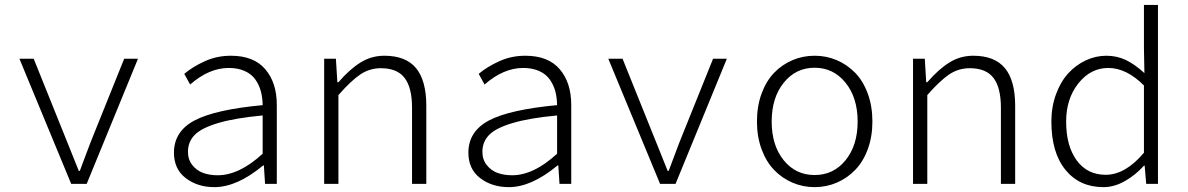

<svg xmlns="http://www.w3.org/2000/svg" viewBox="-20 -749 4837 782"><path d="M270 0 59.1 -509.8H117.2L242.2 -199.2Q253.4 -172.4 272.9 -122.8Q292.5 -73.2 300.8 -53.2H305.2Q310.1 -65.4 329.3 -117.7Q348.6 -169.9 360.8 -199.2L485.8 -509.8H542L333 0Z M853.5 13.2Q784.2 13.2 736.3 -23.7Q688.5 -60.5 688.5 -127Q688.5 -213.9 772.2 -258.3Q856 -302.7 1049.8 -320.8Q1049.3 -352.1 1042.2 -377.9Q1035.2 -403.8 1019.8 -425.5Q1004.4 -447.3 976.8 -459.7Q949.2 -472.2 911.6 -472.2Q831.5 -472.2 754.4 -404.8L730.5 -448.2Q764.6 -477.1 814 -499.5Q863.3 -522 920.4 -522Q1013.7 -522 1060.5 -467Q1107.4 -412.1 1107.4 -321.8V0H1059.6L1054.7 -75.2H1051.8Q945.3 13.2 853.5 13.2ZM866.7 -35.2Q954.6 -35.2 1049.8 -123V-278.8Q936 -268.1 868.2 -247.8Q800.3 -227.5 772.9 -199.5Q745.6 -171.4 745.6 -130.9Q745.6 -98.6 763.7 -76.2Q781.7 -53.7 808.1 -44.4Q834.5 -35.2 866.7 -35.2Z M1300.3 0V-509.8H1348.1L1354 -414.1H1358.4Q1403.3 -466.3 1447.8 -494.1Q1492.2 -522 1545.4 -522Q1632.8 -522 1674.6 -471.4Q1716.3 -420.9 1716.3 -317.9V0H1658.2V-310.1Q1658.2 -392.1 1627.9 -431.6Q1597.7 -471.2 1531.2 -471.2Q1485.4 -471.2 1447.8 -446Q1410.2 -420.9 1358.4 -361.8V0Z M2052.7 13.2Q1983.4 13.2 1935.5 -23.7Q1887.7 -60.5 1887.7 -127Q1887.7 -213.9 1971.4 -258.3Q2055.2 -302.7 2249 -320.8Q2248.5 -352.1 2241.5 -377.9Q2234.4 -403.8 2219 -425.5Q2203.6 -447.3 2176 -459.7Q2148.4 -472.2 2110.8 -472.2Q2030.8 -472.2 1953.6 -404.8L1929.7 -448.2Q1963.9 -477.1 2013.2 -499.5Q2062.5 -522 2119.6 -522Q2212.9 -522 2259.8 -467Q2306.6 -412.1 2306.6 -321.8V0H2258.8L2253.9 -75.2H2251Q2144.5 13.2 2052.7 13.2ZM2065.9 -35.2Q2153.8 -35.2 2249 -123V-278.8Q2135.3 -268.1 2067.4 -247.8Q1999.5 -227.5 1972.2 -199.5Q1944.8 -171.4 1944.8 -130.9Q1944.8 -98.6 1962.9 -76.2Q1981 -53.7 2007.3 -44.4Q2033.7 -35.2 2065.9 -35.2Z M2668.5 0 2457.5 -509.8H2515.6L2640.6 -199.2Q2651.9 -172.4 2671.4 -122.8Q2690.9 -73.2 2699.2 -53.2H2703.6Q2708.5 -65.4 2727.8 -117.7Q2747.1 -169.9 2759.3 -199.2L2884.3 -509.8H2940.4L2731.4 0Z M3063 -253.9Q3063 -316.4 3081.8 -367.7Q3100.6 -418.9 3132.8 -452.4Q3165 -485.8 3207.5 -503.9Q3250 -522 3297.9 -522Q3345.7 -522 3388.2 -503.9Q3430.7 -485.8 3463.1 -452.4Q3495.6 -418.9 3514.4 -367.7Q3533.2 -316.4 3533.2 -253.9Q3533.2 -192.4 3514.4 -141.4Q3495.6 -90.3 3463.1 -56.9Q3430.7 -23.4 3388.2 -5.1Q3345.7 13.2 3297.9 13.2Q3250 13.2 3207.5 -5.1Q3165 -23.4 3132.8 -56.9Q3100.6 -90.3 3081.8 -141.4Q3063 -192.4 3063 -253.9ZM3473.1 -253.9Q3473.1 -351.1 3423.8 -412.1Q3374.5 -473.1 3297.9 -473.1Q3221.2 -473.1 3172.1 -412.1Q3123 -351.1 3123 -253.9Q3123 -156.7 3171.9 -96.4Q3220.7 -36.1 3297.9 -36.1Q3375 -36.1 3424.1 -96.7Q3473.1 -157.2 3473.1 -253.9Z M3698.7 0V-509.8H3746.6L3752.4 -414.1H3756.8Q3801.8 -466.3 3846.2 -494.1Q3890.6 -522 3943.8 -522Q4031.2 -522 4073 -471.4Q4114.7 -420.9 4114.7 -317.9V0H4056.6V-310.1Q4056.6 -392.1 4026.4 -431.6Q3996.1 -471.2 3929.7 -471.2Q3883.8 -471.2 3846.2 -446Q3808.6 -420.9 3756.8 -361.8V0Z M4474.1 13.2Q4377 13.2 4319.6 -57.1Q4262.2 -127.4 4262.2 -253.9Q4262.2 -313.5 4280.8 -364.5Q4299.3 -415.5 4330.3 -449.7Q4361.3 -483.9 4401.9 -502.9Q4442.4 -522 4486.3 -522Q4529.3 -522 4565.9 -504.4Q4602.5 -486.8 4641.1 -451.2L4639.2 -553.2V-729H4696.3V0H4648.4L4642.1 -74.2H4639.2Q4605.5 -36.6 4562 -11.7Q4518.6 13.2 4474.1 13.2ZM4483.4 -37.1Q4563.5 -37.1 4639.2 -127V-400.9Q4567.9 -472.2 4494.1 -472.2Q4421.9 -472.2 4372.1 -409.4Q4322.3 -346.7 4322.3 -253.9Q4322.3 -154.8 4365.2 -95.9Q4408.2 -37.1 4483.4 -37.1Z"/></svg>

Font: Office Code Pro D Light
Style: Regular
Weight: 300
Designer: Nathan Rutzky & Paul D. Hunt
Foundry: Adobe Systems Incorporated
Version: Version 1.004;PS 001.004;hotconv 1.0.70;makeotf.lib2.5.58329